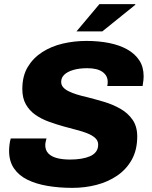

<svg xmlns="http://www.w3.org/2000/svg" viewBox="-20 -897 737 929"><path d="M330 12Q266 12 210 2.5Q154 -7 112.5 -27.5Q71 -48 47.5 -82.5Q24 -117 24 -167Q24 -181 26 -197.5Q28 -214 32 -227H205Q203 -220 201 -211Q199 -202 199 -195Q199 -170 214 -154.5Q229 -139 256 -132Q283 -125 319 -125Q348 -125 372.5 -129Q397 -133 415.5 -141Q434 -149 444.5 -163Q455 -177 455 -197Q455 -216 441 -229Q427 -242 403.5 -251.5Q380 -261 350.5 -268.5Q321 -276 289 -285Q253 -295 217 -308Q181 -321 152 -341Q123 -361 105.5 -391.5Q88 -422 88 -466Q88 -529 114 -572.5Q140 -616 184 -644.5Q228 -673 283.5 -686Q339 -699 398 -699Q457 -699 507.5 -689Q558 -679 595.5 -658Q633 -637 654 -605Q675 -573 675 -528Q675 -520 674 -509.5Q673 -499 670 -481H499Q501 -489 501 -493.5Q501 -498 501 -502Q501 -531 476 -549Q451 -567 402 -567Q363 -567 334.5 -558.5Q306 -550 291 -535.5Q276 -521 276 -501Q276 -486 285.5 -475Q295 -464 312 -455.5Q329 -447 351.5 -440Q374 -433 401 -427Q440 -417 482.5 -404.5Q525 -392 562 -371Q599 -350 621.5 -317.5Q644 -285 644 -237Q644 -172 618 -125Q592 -78 547.5 -47.5Q503 -17 447 -2.5Q391 12 330 12ZM350 -745 461 -877H634L635 -874L475 -745Z"/></svg>

Font: Archivo SemiBold ExtraBold
Style: Italic
Weight: 800
Italic angle: -10°
Version: Version 2.001